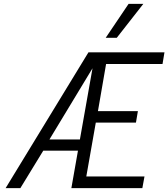

<svg xmlns="http://www.w3.org/2000/svg" viewBox="-20 -970 868 990"><path d="M436 -700H828L818 -640H527L485 -397H691L681 -338H474L425 -60H725L714 0H348L382 -193H203L85 0H9ZM392 -251 457 -618 235 -251ZM643 -950H719L582 -775H525Z"/></svg>

Font: Niramit Light
Style: Italic
Weight: 300
Italic angle: -10°
Designer: Katatrad Aksorn Co.,Ltd.
Foundry: Cadson Demak Co.,Ltd.
Version: Version 1.000; ttfautohint (v1.6)